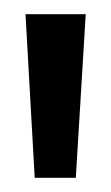

<svg xmlns="http://www.w3.org/2000/svg" viewBox="-20 -720 157 271"><path d="M29 -469 16 -700H101L87 -469Z"/></svg>

Font: Bricolage Grotesque 12pt Condensed
Style: Regular
Weight: 400
Width: 3
Designer: Mathieu Triay
Foundry: Atelier Triay
Version: Version 1.001; ttfautohint (v1.8.4.7-5d5b);gftools[0.9.33.de